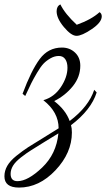

<svg xmlns="http://www.w3.org/2000/svg" viewBox="-91 -568 480 868"><path d="M-71 229Q-71 204 -58 181.5Q-45 159 -17 136.5Q11 114 37 97L105 55Q148 29 174 12Q174 -61 105 -115Q154 -129 184 -174Q214 -219 214 -262Q214 -286 204 -300.5Q194 -315 175 -315Q156 -315 137.5 -304.5Q119 -294 106 -280.5Q93 -267 76.5 -239Q60 -211 50.5 -192Q41 -173 23 -134L11 -144Q50 -249 88.5 -301Q127 -353 189 -353Q224 -353 248 -330.5Q272 -308 272 -271Q272 -220 238 -178Q204 -136 154 -111Q206 -71 224 -21Q310 -86 335 -162L346 -150Q321 -71 230 -2Q234 11 234 31Q234 123 160 201.5Q86 280 -5 280Q-71 280 -71 229ZM-43 218Q-43 251 -12 251Q35 251 99.5 189.5Q164 128 173 35L111 73L50 111Q29 124 4 143.5Q-21 163 -32 181Q-43 199 -43 218ZM165 -517Q165 -540 182 -548Q203 -505 256 -456Q323 -480 359 -513Q369 -507 369 -494Q369 -467 324 -436.5Q279 -406 255 -406Q231 -406 198 -445.5Q165 -485 165 -517Z"/></svg>

Font: DancingScriptRegular
Style: Regular
Weight: 400
Designer: Pablo Impallari
Foundry: Pablo Impallari. www.impallari.com
Version: Version 1.002